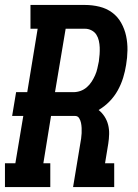

<svg xmlns="http://www.w3.org/2000/svg" viewBox="-39 -755 559 775"><path d="M-19 0V-96H23L55 -287H10L26 -383H71L113 -639H84V-735H304Q334 -735 362.5 -728Q391 -721 413.5 -704.5Q436 -688 450 -663Q464 -638 470 -610Q476 -582 475.5 -552Q475 -522 470 -493Q466 -467 458 -441Q450 -415 436.5 -390.5Q423 -366 403 -345.5Q383 -325 359 -311Q359 -311 359 -311Q359 -311 359 -311Q373 -300 383 -284.5Q393 -269 397.5 -251Q402 -233 401.5 -213.5Q401 -194 398 -175L385 -96H422V0H256L285 -175Q287 -185 288.5 -196Q290 -207 290.5 -217.5Q291 -228 290.5 -238.5Q290 -249 288 -259Q286 -269 280.5 -278Q275 -287 264 -287H167L136 -96H164V0ZM183 -383H257Q272 -383 286 -388Q300 -393 311.5 -403Q323 -413 331 -425.5Q339 -438 345 -451.5Q351 -465 354 -479Q357 -493 360 -507Q362 -521 363 -535.5Q364 -550 363.5 -563.5Q363 -577 360 -590.5Q357 -604 350 -615Q343 -626 330.5 -632.5Q318 -639 304 -639H226Z"/></svg>

Font: Iosevka Gothic
Style: Bold Italic
Weight: 700
Italic angle: -9°
Monospace: yes
Designer: Belleve Invis
Foundry: Belleve Invis
Version: Version 15.5.1; ttfautohint (v1.8.4)